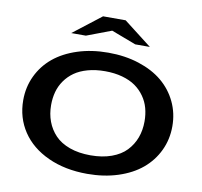

<svg xmlns="http://www.w3.org/2000/svg" viewBox="-104 -1131 1319 1255"><g transform="rotate(10 555.0 -503.0)"><path d="M479 -1019H628.9L814.9 -875H717.8L554.2 -937L390.1 -875H293ZM60.1 -389.2Q60.1 -476.1 95.5 -550.5Q130.9 -625 194.8 -678Q258.8 -731 351.6 -761Q444.3 -791 555.2 -791Q666 -791 758.8 -761Q851.6 -731 915.3 -678Q979 -625 1014.4 -550.5Q1049.8 -476.1 1049.8 -389.2Q1049.8 -302.2 1014.4 -227.8Q979 -153.3 915.3 -100.1Q851.6 -46.9 758.8 -16.8Q666 13.2 555.2 13.2Q407.7 13.2 294.7 -38.6Q181.6 -90.3 120.8 -181.6Q60.1 -272.9 60.1 -389.2ZM245.1 -389.2Q245.1 -330.6 263.7 -280.8Q282.2 -231 318.8 -192.4Q355.5 -153.8 416 -131.8Q476.6 -109.9 555.2 -109.9Q633.8 -109.9 694.3 -131.8Q754.9 -153.8 791.5 -192.4Q828.1 -231 846.7 -280.8Q865.2 -330.6 865.2 -389.2Q865.2 -436 854 -477.1Q842.8 -518.1 818.1 -553.2Q793.5 -588.4 757.6 -613.8Q721.7 -639.2 669.9 -653.6Q618.2 -668 555.2 -668Q492.2 -668 440.4 -653.6Q388.7 -639.2 352.8 -613.8Q316.9 -588.4 292.2 -553.2Q267.6 -518.1 256.3 -477.1Q245.1 -436 245.1 -389.2Z"/></g></svg>

Font: Sporting Grotesque
Style: Bold
Weight: 700
Designer: Lucas LE BIHAN
Foundry: Lucas LE BIHAN
Version: Version 2.002;PS 2.2;hotconv 1.0.88;makeotf.lib2.5.647800